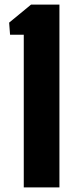

<svg xmlns="http://www.w3.org/2000/svg" viewBox="-20 -820 330 840"><path d="M84 0V-668H24L20 -721L116 -800H240V0Z"/></svg>

Font: Big Shoulders Text Thin Black
Style: Regular
Weight: 900
Version: Version 2.002